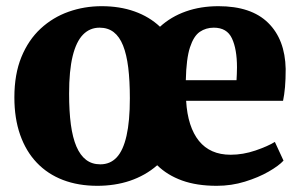

<svg xmlns="http://www.w3.org/2000/svg" viewBox="-20 -590 976 621"><path d="M295 11Q233 11 183.5 -8Q134 -27 99 -63.8Q64 -100.5 45.2 -153.8Q26.5 -207 26.5 -275Q26.5 -350 49.2 -405.5Q72 -461 111.5 -497.5Q151 -534 201.8 -552Q252.5 -570 309 -570Q367.5 -570 415.2 -553Q463 -536 497.5 -503.5Q533 -536 581 -553Q629 -570 686.5 -570Q792.5 -570 847.2 -516.2Q902 -462.5 904 -367Q904 -333 901.8 -308Q899.5 -283 895.5 -264H582Q584.5 -221.5 595 -189Q605.5 -156.5 623.5 -134.2Q641.5 -112 667 -100.8Q692.5 -89.5 726 -89.5Q766 -89.5 806.2 -103.2Q846.5 -117 869 -131L897 -70.5Q882 -54 849 -35Q816 -16 772.2 -2.5Q728.5 11 681 11Q616.5 11 568.8 -6.2Q521 -23.5 488.5 -55.5Q469 -38.5 446.8 -26Q424.5 -13.5 400 -5.2Q375.5 3 349 7Q322.5 11 295 11ZM203.5 -287Q203.5 -230 209.2 -187.2Q215 -144.5 227.2 -116Q239.5 -87.5 258.5 -73Q277.5 -58.5 304.5 -58.5Q336.5 -58.5 357.5 -81Q378.5 -103.5 389.2 -150.8Q400 -198 400 -272Q400 -328.5 394.8 -371.2Q389.5 -414 378 -442.8Q366.5 -471.5 347.8 -486Q329 -500.5 302 -500.5Q270.5 -500.5 248.5 -478Q226.5 -455.5 215 -408.5Q203.5 -361.5 203.5 -287ZM581 -330.5H745Q745.5 -341 746 -351.2Q746.5 -361.5 746.5 -372Q746.5 -431 730.2 -465.8Q714 -500.5 671.5 -500.5Q646 -500.5 626.2 -487Q606.5 -473.5 594.5 -437Q582.5 -400.5 581 -330.5Z"/></svg>

Font: Merriweather Light 18pt Black
Style: Regular
Weight: 900
Version: Version 2.100